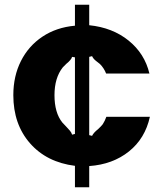

<svg xmlns="http://www.w3.org/2000/svg" viewBox="-20 -687 680 807"><path d="M295 10Q176 -5 106 -85Q36 -165 36 -287Q36 -367 68 -430.5Q100 -494 158.5 -533Q217 -572 295 -579V-667H355V-581Q453 -571 520.5 -516.5Q588 -462 608 -378H426Q417 -401 400 -418Q395 -422 383.5 -431Q372 -440 367 -451L355 -448V-119L367 -116Q373 -129 392 -144Q405 -156 412 -165Q421 -179 427 -196H610Q590 -105 522 -50.5Q454 4 355 11V100H295ZM295 -124V-446L283 -448Q280 -436 259 -419Q244 -404 244 -404Q209 -360 209 -287Q209 -213 242 -172L259 -154Q267 -146 274 -137.5Q281 -129 283 -121Z"/></svg>

Font: Open Sauce Sans Black
Style: Regular
Weight: 900
Designer: Alfredo Marco Pradil
Foundry: Creative Sauce Fz LLC
Version: Version 1.477